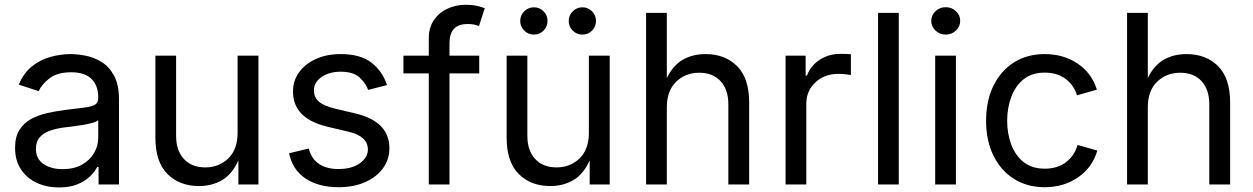

<svg xmlns="http://www.w3.org/2000/svg" viewBox="-20 -782 5312 814"><path d="M230 12.7Q178.2 12.7 136 -6.8Q93.8 -26.4 68.8 -64Q43.9 -101.6 43.9 -155.3Q43.9 -202.1 62.5 -231.4Q81.1 -260.7 112.1 -277.6Q143.1 -294.4 180.7 -302.7Q218.3 -311 256.3 -315.9Q305.2 -322.3 335.9 -325.7Q366.7 -329.1 381.6 -337.4Q396.5 -345.7 396.5 -365.7V-368.7Q396.5 -419.4 367.7 -447.5Q338.9 -475.6 282.2 -475.6Q223.1 -475.6 189.9 -450Q156.7 -424.3 144 -395.5L59.6 -423.3Q80.6 -473.1 116.2 -501.2Q151.9 -529.3 194.8 -541Q237.8 -552.7 279.8 -552.7Q307.1 -552.7 342 -546.1Q377 -539.6 409.4 -520Q441.9 -500.5 463.1 -462.2Q484.4 -423.8 484.4 -359.9V0H397.9V-74.2H392.1Q382.8 -55.2 362.3 -34.9Q341.8 -14.6 309.1 -1Q276.4 12.7 230 12.7ZM245.1 -64.9Q293.9 -64.9 327.6 -84Q361.3 -103 378.9 -133.5Q396.5 -164.1 396.5 -197.3V-272.9Q391.1 -266.6 373 -261.5Q355 -256.3 331.8 -252.4Q308.6 -248.5 286.9 -245.8Q265.1 -243.2 252.4 -241.7Q220.7 -237.8 193.1 -228.3Q165.5 -218.8 148.9 -200.4Q132.3 -182.1 132.3 -150.9Q132.3 -108.4 164.3 -86.7Q196.3 -64.9 245.1 -64.9Z M823.7 6.8Q741.2 6.8 689.9 -44.4Q638.7 -95.7 638.7 -199.2V-545.9H726.6V-206.5Q726.6 -143.6 759.8 -107.9Q793 -72.3 850.1 -72.3Q908.7 -72.3 948 -110.6Q987.3 -148.9 987.3 -218.8V-545.9H1075.7V0H990.7V-102.1Q963.9 -42.5 920.7 -17.8Q877.4 6.8 823.7 6.8Z M1415.5 11.7Q1331.5 11.7 1275.9 -24.9Q1220.2 -61.5 1205.6 -132.3L1289.1 -152.3Q1300.8 -107.4 1333.3 -86.4Q1365.7 -65.4 1414.6 -65.4Q1471.7 -65.4 1505.6 -89.8Q1539.6 -114.3 1539.6 -147.9Q1539.6 -204.1 1459.5 -223.1L1368.7 -244.6Q1222.2 -279.3 1222.2 -393.6Q1222.2 -440.4 1248.5 -476.3Q1274.9 -512.2 1320.6 -532.5Q1366.2 -552.7 1424.3 -552.7Q1508.8 -552.7 1555.4 -515.9Q1602.1 -479 1620.6 -421.4L1541 -400.9Q1529.8 -430.2 1503.7 -454.1Q1477.5 -478 1424.8 -478Q1376 -478 1343.5 -455.6Q1311 -433.1 1311 -398.9Q1311 -368.7 1333 -350.3Q1355 -332 1402.8 -320.8L1485.4 -301.3Q1559.6 -283.7 1595.2 -246.8Q1630.9 -210 1630.9 -153.8Q1630.9 -106 1603.8 -68.6Q1576.7 -31.2 1528.1 -9.8Q1479.5 11.7 1415.5 11.7Z M2011.7 -545.9V-470.7H1885.7V0H1797.9V-470.7H1690.4V-545.9H1797.9V-618.7Q1797.9 -666 1820.1 -697.8Q1842.3 -729.5 1877.9 -745.6Q1913.6 -761.7 1953.1 -761.7Q1984.4 -761.7 2004.9 -756.6Q2025.4 -751.5 2035.2 -747.1L2010.7 -671.9Q2003.9 -674.3 1992.9 -677.2Q1981.9 -680.2 1963.4 -680.2Q1922.9 -680.2 1904.3 -659.4Q1885.7 -638.7 1885.7 -599.1V-545.9Z M2313 6.8Q2230.5 6.8 2179.2 -44.4Q2127.9 -95.7 2127.9 -199.2V-545.9H2215.8V-206.5Q2215.8 -143.6 2249 -107.9Q2282.2 -72.3 2339.4 -72.3Q2397.9 -72.3 2437.3 -110.6Q2476.6 -148.9 2476.6 -218.8V-545.9H2564.9V0H2480V-102.1Q2453.1 -42.5 2409.9 -17.8Q2366.7 6.8 2313 6.8ZM2243.7 -635.3Q2219.7 -635.3 2202.6 -652.3Q2185.5 -669.4 2185.5 -693.4Q2185.5 -717.3 2202.6 -734.1Q2219.7 -751 2243.7 -751Q2267.6 -751 2284.4 -734.1Q2301.3 -717.3 2301.3 -693.4Q2301.3 -669.4 2284.4 -652.3Q2267.6 -635.3 2243.7 -635.3ZM2449.2 -635.3Q2425.3 -635.3 2408.2 -652.3Q2391.1 -669.4 2391.1 -693.4Q2391.1 -717.3 2408.2 -734.1Q2425.3 -751 2449.2 -751Q2473.1 -751 2490 -734.1Q2506.8 -717.3 2506.8 -693.4Q2506.8 -669.4 2490 -652.3Q2473.1 -635.3 2449.2 -635.3Z M2807.1 -327.1V0H2719.2V-727.5H2807.1V-451.2Q2834 -505.9 2875.7 -529.3Q2917.5 -552.7 2971.2 -552.7Q3054.2 -552.7 3105.2 -501.5Q3156.2 -450.2 3156.2 -346.7V0H3067.9V-339.4Q3067.9 -402.3 3034.9 -438Q3002 -473.6 2944.8 -473.6Q2885.7 -473.6 2846.4 -435.3Q2807.1 -397 2807.1 -327.1Z M3310.5 0V-545.9H3395.5V-461.9H3401.4Q3416.5 -503.4 3455.3 -528.6Q3494.1 -553.7 3543 -553.7Q3552.7 -553.7 3566.2 -553.2Q3579.6 -552.7 3587.4 -552.2V-463.9Q3583.5 -464.8 3567.9 -466.8Q3552.2 -468.8 3534.7 -468.8Q3475.6 -468.8 3437 -432.9Q3398.4 -397 3398.4 -341.8V0Z M3790.5 -727.5V0H3702.6V-727.5Z M3944.8 0V-545.9H4032.7V0ZM3989.3 -635.3Q3964.4 -635.3 3946.3 -652.3Q3928.2 -669.4 3928.2 -693.4Q3928.2 -717.8 3946.3 -734.6Q3964.4 -751.5 3989.3 -751.5Q4014.6 -751.5 4032.7 -734.6Q4050.8 -717.8 4050.8 -693.4Q4050.8 -669.4 4032.7 -652.3Q4014.6 -635.3 3989.3 -635.3Z M4409.2 11.7Q4335 11.7 4279.1 -23.4Q4223.1 -58.6 4191.9 -122.1Q4160.6 -185.5 4160.6 -269.5Q4160.6 -355 4191.9 -418.7Q4223.1 -482.4 4279.1 -517.6Q4335 -552.7 4409.2 -552.7Q4488.3 -552.7 4548.1 -512.9Q4607.9 -473.1 4630.4 -401.9L4545.9 -377.9Q4533.7 -419.9 4498.3 -447Q4462.9 -474.1 4409.2 -474.1Q4354.5 -474.1 4319.3 -445.6Q4284.2 -417 4267.1 -370.6Q4250 -324.2 4250 -269.5Q4250 -215.8 4267.1 -169.7Q4284.2 -123.5 4319.3 -95.2Q4354.5 -66.9 4409.2 -66.9Q4464.4 -66.9 4500.2 -95Q4536.1 -123 4548.3 -167.5L4632.3 -143.6Q4610.4 -70.8 4549.8 -29.5Q4489.3 11.7 4409.2 11.7Z M4846.2 -327.1V0H4758.3V-727.5H4846.2V-451.2Q4873 -505.9 4914.8 -529.3Q4956.5 -552.7 5010.3 -552.7Q5093.3 -552.7 5144.3 -501.5Q5195.3 -450.2 5195.3 -346.7V0H5106.9V-339.4Q5106.9 -402.3 5074 -438Q5041 -473.6 4983.9 -473.6Q4924.8 -473.6 4885.5 -435.3Q4846.2 -397 4846.2 -327.1Z"/></svg>

Font: Inter
Style: Regular
Weight: 400
Designer: Rasmus Andersson
Foundry: rsms
Version: Version 4.001;git-9221beed3